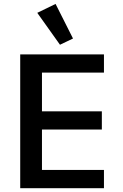

<svg xmlns="http://www.w3.org/2000/svg" viewBox="-20 -982 640 1002"><path d="M522.5 0H85.5V-698H522.5V-603H199V-401H511.5V-306H199V-95H522.5ZM293 -748.5 174.5 -915 270 -961.5 361 -781Z"/></svg>

Font: Lilex Medium
Style: Regular
Weight: 500
Designer: Mike Abbink, Paul van der Laan, Pieter van Rosmalen, Mikhael Khrustik
Foundry: Mikhael Khrustik
Version: Version 1.100